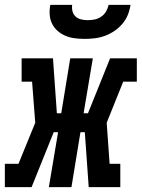

<svg xmlns="http://www.w3.org/2000/svg" viewBox="-54 -770 583 790"><path d="M-34 0V-96H22L91 -265L78 -434H35V-530H164L180 -304H198L235 -530H328L290 -304H308L399 -530H509V-434H453L385 -265L397 -96H441V0H311L295 -226H277L240 0H147L185 -226H167L76 0ZM295 -610Q274 -610 254 -612.5Q234 -615 216 -622.5Q198 -630 183.5 -642.5Q169 -655 160.5 -672Q152 -689 150.5 -709.5Q149 -730 153 -750H243Q241 -736 244.5 -723Q248 -710 257.5 -701.5Q267 -693 280.5 -690Q294 -687 307 -687Q322 -687 336 -690Q350 -693 362.5 -701.5Q375 -710 382.5 -723Q390 -736 393 -750H483Q480 -729 472 -709Q464 -689 449.5 -672Q435 -655 416.5 -642.5Q398 -630 377.5 -622.5Q357 -615 336 -612.5Q315 -610 295 -610Z"/></svg>

Font: Iosevka Slab
Style: Bold Italic
Weight: 700
Italic angle: -9°
Monospace: yes
Designer: Belleve Invis
Foundry: Belleve Invis
Version: Version 11.1.0; ttfautohint (v1.8.3)